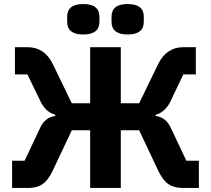

<svg xmlns="http://www.w3.org/2000/svg" viewBox="-20 -932 1046 952"><path d="M313 -824V-849Q313 -912 393 -912Q473 -912 473 -849V-824Q473 -761 393 -761Q313 -761 313 -824ZM533 -824V-849Q533 -912 613 -912Q693 -912 693 -849V-824Q693 -761 613 -761Q533 -761 533 -824ZM40 0V-135H102L179 -298Q203 -350 254 -357V-363Q207 -376 181 -429L116 -563H54V-698H117Q201 -698 242 -614L336 -420H427V-698H579V-420H670L764 -614Q805 -698 889 -698H951V-563H889L825 -429Q799 -376 752 -363V-357Q803 -350 827 -298L904 -135H966V0H886Q843 0 815 -19Q787 -38 764 -87L670 -286H579V0H427V-286H336L242 -87Q219 -38 191 -19Q163 0 120 0Z"/></svg>

Font: Aneliza
Style: Bold
Weight: 700
Designer: Mike Abbink, Paul van der Laan, Pieter van Rosmalen
Foundry: Bold Monday
Version: Version 3.0